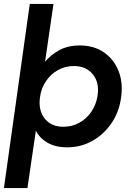

<svg xmlns="http://www.w3.org/2000/svg" viewBox="-37 -740 662 980"><path d="M-17 220 115 -720H236L193 -425Q221 -459 265 -483.5Q309 -508 371 -508Q442 -508 493 -473Q544 -438 568 -378Q592 -318 581 -242Q571 -168 532 -111Q493 -54 434.5 -21Q376 12 306 12Q247 12 206.5 -11Q166 -34 146 -73L103 220ZM287 -93Q331 -93 368 -113.5Q405 -134 429.5 -170Q454 -206 461 -252Q471 -319 436.5 -361Q402 -403 340 -403Q296 -403 259 -382.5Q222 -362 197.5 -325.5Q173 -289 167 -243Q158 -177 191 -135Q224 -93 287 -93Z"/></svg>

Font: Host Grotesk SemiBold
Style: Italic
Weight: 600
Italic angle: -8°
Designer: Doğukan Karapınar based on Poppins by Indian Type Foundry, Jonny Pinhorn
Foundry: Element Type
Version: Version 1.001; ttfautohint (v1.8.4.7-5d5b)